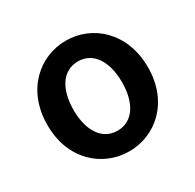

<svg xmlns="http://www.w3.org/2000/svg" viewBox="-120 -634 788 776"><g transform="rotate(-30 274.5 -246.0)"><path d="M275 12C397 12 509 -82 509 -245C509 -409 397 -504 275 -504C152 -504 40 -409 40 -245C40 -82 152 12 275 12ZM275 -84C204 -84 162 -148 162 -245C162 -343 204 -407 275 -407C346 -407 388 -343 388 -245C388 -148 346 -84 275 -84Z"/></g></svg>

Font: Source Sans Pro Semibold
Style: Regular
Weight: 600
Designer: Paul D. Hunt
Foundry: Adobe Systems Incorporated
Version: Version 3.006;hotconv 1.0.111;makeotfexe 2.5.65597